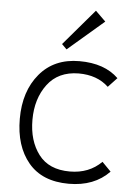

<svg xmlns="http://www.w3.org/2000/svg" viewBox="-61 -958 709 1014"><g transform="rotate(5 293.5 -451.5)"><path d="M510 -121 557 -73Q477 10 342 10Q201 10 128 -77.5Q55 -165 55 -310Q55 -456 132 -548Q209 -640 343 -640Q476 -640 550 -568L503 -518Q443 -575 344 -575Q236 -574 179 -498Q122 -422 122 -310Q122 -199 176.5 -127Q231 -55 342 -55Q444 -55 510 -121ZM406 -913 460 -860 269 -696 243 -722Z"/></g></svg>

Font: Sinkin Sans 300 Light
Style: Regular
Weight: 300
Designer: Keith Bates
Foundry: K-Type
Version: Sinkin Sans (version 1.0)  by Keith Bates   •   © 2014   www